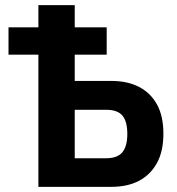

<svg xmlns="http://www.w3.org/2000/svg" viewBox="-20 -725 688 745"><path d="M129 0V-513H13V-619H129V-705H270V-619H394V-513H270V-411H412Q475 -411 520 -387.5Q565 -364 589.5 -319Q614 -274 614 -206Q614 -138 589 -92.5Q564 -47 519.5 -23.5Q475 0 412 0ZM270 -111H392Q436 -111 455 -134.5Q474 -158 474 -205Q474 -254 455 -276.5Q436 -299 392 -299H270Z"/></svg>

Font: Nunito Sans 10pt Condensed ExtraBold
Style: Regular
Weight: 800
Width: 3
Designer: Vernon Adams
Foundry: Vernon Adams
Version: Version 3.101;gftools[0.9.27]